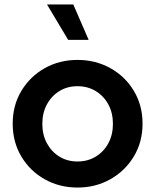

<svg xmlns="http://www.w3.org/2000/svg" viewBox="-20 -830 697 862"><path d="M328 12Q247 12 181 -25Q115 -62 76 -127Q37 -192 37 -275Q37 -357 76 -422Q115 -487 181 -524Q247 -561 328 -561Q409 -561 475.5 -524Q542 -487 581 -422Q620 -357 620 -275Q620 -192 580.5 -127Q541 -62 475 -25Q409 12 328 12ZM328 -105Q374 -105 410 -127Q446 -149 466.5 -187Q487 -225 487 -274Q487 -323 466.5 -361Q446 -399 410 -421Q374 -443 328 -443Q282 -443 246.5 -421Q211 -399 190.5 -361Q170 -323 170 -274Q170 -225 190.5 -187Q211 -149 246.5 -127Q282 -105 328 -105ZM378 -651H286L191 -810H309Z"/></svg>

Font: Plus Jakarta Text
Style: Bold
Weight: 700
Designer: Gumpita Rahayu
Foundry: Tokotype Studio
Version: Version 1.000